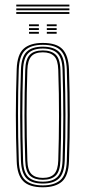

<svg xmlns="http://www.w3.org/2000/svg" viewBox="-20 -788 363 814"><path d="M161.5 6Q104.2 6 78.4 -20.1Q52.5 -46.2 50.8 -105.5Q47.2 -205.5 47.2 -299.4Q47.2 -393.2 50.8 -494.8Q53 -557.2 80.5 -581.6Q108 -606 161.5 -606Q219.5 -606 244.9 -579.5Q270.2 -553 272.5 -493.8Q275.8 -394.2 275.9 -300Q276 -205.8 272.5 -104.8Q270.2 -42.8 242.8 -18.4Q215.2 6 161.5 6ZM161.5 -2Q209 -2 235.1 -23.8Q261.2 -45.5 263.2 -104.8Q266.8 -206 266.8 -298.8Q266.8 -391.5 263.2 -493.2Q261.5 -547.5 238.5 -572.8Q215.5 -598 161.5 -598Q110.5 -598 86 -574.2Q61.5 -550.5 59.5 -492.2Q56.5 -402 56.4 -306.2Q56.2 -210.5 59.8 -105Q61.8 -46.5 87.4 -24.2Q113 -2 161.5 -2ZM161.5 -9.8Q113.5 -9.8 92 -32.5Q70.5 -55.2 68.8 -107.5Q65.8 -197 65.5 -295Q65.2 -393 68.8 -492.5Q70.5 -546.5 93 -568.4Q115.5 -590.2 161.5 -590.2Q206.2 -590.2 229.4 -569.1Q252.5 -548 254.2 -494.2Q257.2 -397.2 257.5 -302.5Q257.8 -207.8 254.5 -107Q252.5 -53.5 230.1 -31.6Q207.8 -9.8 161.5 -9.8ZM161.5 -17.8Q203 -17.8 223.2 -37.8Q243.5 -57.8 245.2 -107.2Q248.2 -195.2 248.4 -292.2Q248.5 -389.2 245.2 -492Q243.8 -542.2 223.2 -562.2Q202.8 -582.2 161.5 -582.2Q120 -582.2 99.8 -562.1Q79.5 -542 77.8 -492.2Q75 -404.8 74.8 -308Q74.5 -211.2 77.8 -107.2Q79.5 -56.8 100.4 -37.2Q121.2 -17.8 161.5 -17.8ZM161.5 -25.8Q126.2 -25.8 107.2 -43.2Q88.2 -60.8 87 -107.5Q80.5 -298.2 87 -491.8Q88.2 -536.8 106.2 -555.5Q124.2 -574.2 161.5 -574.2Q197 -574.2 215.9 -556.5Q234.8 -538.8 236.2 -492Q239.2 -397.2 239.4 -300.5Q239.5 -203.8 236.2 -107.8Q234.8 -62.2 216.5 -44Q198.2 -25.8 161.5 -25.8ZM161.5 -33.8Q195 -33.8 210.4 -51Q225.8 -68.2 227 -108Q230 -199 230.2 -293.6Q230.5 -388.2 227 -491.8Q225.8 -534 209.4 -550.1Q193 -566.2 161.5 -566.2Q127.8 -566.2 112.5 -548.8Q97.2 -531.2 96 -491.2Q92.8 -393.8 92.8 -302Q92.8 -210.2 96 -107.8Q97.2 -66 113.6 -49.9Q130 -33.8 161.5 -33.8ZM178.5 -676.8V-684.8H220.2V-676.8ZM103 -676.8V-684.8H144.8V-676.8ZM103 -660.8V-668.8H144.8V-660.8ZM178.5 -660.8V-668.8H220.2V-660.8ZM103 -645V-653H144.8V-645ZM178.5 -645V-653H220.2V-645ZM274.2 -760.5H49V-768.5H274.2ZM274.2 -744.5H49V-752.5H274.2ZM274.2 -728.8H49V-736.8H274.2Z"/></svg>

Font: Big Shoulders Inline Display Light
Style: Regular
Weight: 300
Designer: Patric King
Foundry: XO Type Co
Version: Version 1.000